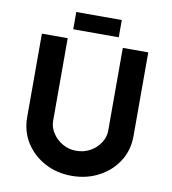

<svg xmlns="http://www.w3.org/2000/svg" viewBox="-95 -969 946 1059"><g transform="rotate(10 378.0 -439.5)"><path d="M224.6 -272.5Q224.6 -237.3 245.6 -205.1Q266.6 -172.9 301.3 -152.8Q335.9 -132.8 377 -132.8Q421.9 -132.8 457 -152.8Q492.2 -172.9 512.7 -205.1Q533.2 -237.3 533.2 -272.5V-736.3H675.8V-268.6Q675.8 -187.5 635.7 -125.5Q595.7 -63.5 527.8 -27.8Q460 7.8 377 7.8Q294.9 7.8 227.5 -27.8Q160.2 -63.5 120.1 -126Q80.1 -188.5 80.1 -268.6V-736.3H224.6ZM246.1 -886.7H501V-790H246.1Z"/></g></svg>

Font: Josefin Sans CFJ
Style: Bold
Weight: 700
Designer: Santiago Orozco
Foundry: Typemade
Version: Version 2.001